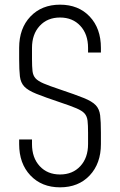

<svg xmlns="http://www.w3.org/2000/svg" viewBox="-20 -786 514 822"><path d="M237 16Q158.5 16 110.2 -35Q62 -86 62 -169V-189H117V-169Q117 -110.5 150 -74.8Q183 -39 237 -39Q291 -39 324 -74.8Q357 -110.5 357 -169V-218Q357 -250.5 354.8 -269.5Q352.5 -288.5 342 -300.2Q331.5 -312 306.8 -322.5Q282 -333 237 -348Q171.5 -370 135.5 -384.5Q99.5 -399 84 -415.5Q68.5 -432 65.2 -459Q62 -486 62 -533V-581Q62 -664.5 110.2 -715.2Q158.5 -766 237 -766Q316 -766 364 -715.2Q412 -664.5 412 -581V-561H357V-581Q357 -639.5 324 -675.2Q291 -711 237 -711Q183 -711 150 -675.2Q117 -639.5 117 -581V-533Q117 -500.5 119.2 -481.5Q121.5 -462.5 132 -450.8Q142.5 -439 167.2 -428.5Q192 -418 237 -403Q302.5 -381 338.5 -366.5Q374.5 -352 390 -335.5Q405.5 -319 408.8 -292.2Q412 -265.5 412 -218V-169Q412 -86 364 -35Q316 16 237 16Z"/></svg>

Font: Mohave Light
Style: Regular
Weight: 300
Designer: Gumpita Rahayu
Foundry: Tokotype
Version: Version 2.003